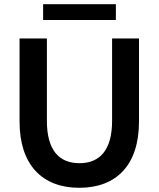

<svg xmlns="http://www.w3.org/2000/svg" viewBox="-20 -883 754 913"><path d="M357 10C535 10 641 -100 641 -305V-700H513V-308C513 -170 455 -107 358 -107C260 -107 203 -170 203 -308V-700H73V-305C73 -100 180 10 357 10ZM185 -788H531V-863H185Z"/></svg>

Font: Chess Sans SemiBold
Style: Regular
Weight: 600
Designer: Wolf Bōese
Foundry: Wolf Bōese
Version: Version 7.223;Glyphs 3.3 (3306)